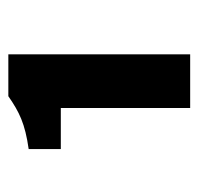

<svg xmlns="http://www.w3.org/2000/svg" viewBox="-28 -886 487 472"><g transform="rotate(-90 216.0 -649.5)"><path d="M187 -426H319V-873H216C177 -846 149 -832 86 -823V-744H187Z"/></g></svg>

Font: Noto Sans CJK JP Black
Style: Regular
Weight: 900
Designer: Ryoko NISHIZUKA (kana & ideographs); Paul D. Hunt (Latin, Greek & Cyrillic); Wenlong ZHANG (bopomofo); Sandoll Communica
Foundry: Adobe Systems Incorporated
Version: Version 1.004;PS 1.004;hotconv 1.0.82;makeotf.lib2.5.63406